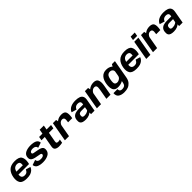

<svg xmlns="http://www.w3.org/2000/svg" viewBox="601 -3030 5523 5523"><g transform="rotate(-45 3362.5 -268.0)"><path d="M279.7 5.5 298.9 -102.8Q234.8 -102.8 204.7 -143Q173.7 -182.3 193.6 -296.4Q213.5 -413 258.5 -452.1Q303.8 -490.7 364.5 -490.7Q426.7 -490.7 455.3 -455.2Q475.1 -424.7 467.1 -348.4H187.4L169.7 -246.9H616.8Q624 -269.5 628.5 -297.1Q653.2 -437.6 602.8 -518.5Q552.2 -599 383.4 -599Q219.8 -599 137.5 -519.2Q55.6 -439.8 30.7 -296.8Q7 -157.2 59.6 -75.6Q111.8 5.5 279.7 5.5ZM298.9 -102.8 279.7 5.5Q368.9 5.5 424.1 -11.9Q478.4 -28.9 521.9 -65.2Q564.7 -100.6 586 -159.2L443.2 -201.7Q426.9 -170 408.5 -146.2Q389.2 -122.8 363.3 -112.7Q336.5 -102.8 298.9 -102.8Z M943 4.4Q1060.4 4.4 1149.9 -39.1Q1239.5 -82.6 1252.9 -177Q1266.1 -266.1 1213.1 -303.4Q1160.1 -340.7 1051.4 -355.8Q973.4 -367.2 927.7 -378.6Q882 -390 887.6 -426.5Q891.1 -454.3 921.7 -471Q952.2 -487.7 1006.5 -487.7Q1064.5 -487.7 1097.9 -461.9Q1131.4 -436.1 1134.9 -391L1291.7 -444Q1285 -528 1214.9 -562.9Q1144.8 -597.9 1025.3 -597.9Q905.8 -597.9 820.1 -556.6Q734.4 -515.3 722.1 -426.9Q709 -336.6 760.6 -297.2Q812.1 -257.9 913.7 -242.8Q996.1 -229.1 1043.7 -217.3Q1091.3 -205.6 1085.6 -167.8Q1081.7 -140.2 1049.3 -123.2Q1017 -106.1 961 -106.1Q897.4 -106.1 863 -130.9Q828.7 -155.7 825.9 -206.5L669 -152.8Q678 -66 751.8 -30.8Q825.5 4.4 943 4.4Z M1590.5 7.6Q1658.4 7.6 1722.7 -6.5L1742.2 -117.7Q1704.3 -105.1 1667.2 -105.1Q1630.5 -105.1 1613 -120Q1595.4 -134.8 1603.8 -183L1656.1 -477.1H1837.8L1858.4 -592.7H1676.4L1700.1 -728.2H1531.8L1508.1 -592.7H1372.9L1352.6 -477.1H1487.8L1429 -146.2Q1413.9 -59.3 1462.7 -25.8Q1511.6 7.6 1590.5 7.6Z M2260.6 -300.9H2428.7Q2455.4 -453.7 2426.4 -525.8Q2397.3 -597.9 2279.8 -597.9Q2170.7 -597.9 2093.5 -540.6Q2016.3 -483.3 2001.5 -399.4L2059.6 -361.3Q2068.2 -408.5 2105.8 -445.4Q2143.4 -482.2 2196.1 -482.2Q2242 -482.2 2261.1 -447.6Q2280.2 -412.9 2260.6 -300.9ZM1828.7 0H1996.6L2083.2 -490L2063.4 -592.7H1933.2Z M2678.2 6.2Q2717.1 6.2 2751.3 -0.3Q2785.5 -6.8 2813.5 -17.6Q2841.5 -28.4 2861.6 -41.4Q2881.6 -54.3 2892 -67.8L2894.5 0H3034.5L3100 -369.8Q3114.9 -453.2 3089.6 -503.3Q3064.2 -553.4 3002.7 -576Q2941.1 -598.6 2847 -598.6Q2795.2 -598.6 2747.1 -589.8Q2699.1 -581 2657.7 -561.9Q2616.3 -542.8 2584.8 -511.1Q2553.3 -479.5 2534.5 -433.7L2690.9 -387.9Q2704.5 -424.7 2726.4 -446.1Q2748.3 -467.5 2775.3 -476.7Q2802.3 -485.9 2831.6 -485.9Q2869 -485.9 2893.8 -475.7Q2918.5 -465.5 2928.7 -441.9Q2938.8 -418.3 2932.4 -378.7L2928.3 -355.9H2741.2Q2706.2 -355.9 2670.7 -351.3Q2635.2 -346.7 2603.1 -334.7Q2571 -322.7 2545.2 -301.9Q2519.4 -281 2502.9 -248.5Q2486.4 -215.9 2482.4 -170Q2475.2 -101.5 2495.9 -63.2Q2516.6 -24.9 2562.9 -9.4Q2609.3 6.2 2678.2 6.2ZM2733.7 -101.4Q2705.7 -101.4 2686.5 -108Q2667.4 -114.7 2659 -132.1Q2650.7 -149.6 2654.2 -182.4Q2656.8 -208.5 2666.2 -224.8Q2675.6 -241.2 2690.4 -249.7Q2705.1 -258.3 2724 -261.5Q2742.8 -264.8 2764.8 -264.8H2910L2891.4 -158.9Q2878.7 -143.8 2854.7 -130.6Q2830.6 -117.4 2799.4 -109.4Q2768.2 -101.4 2733.7 -101.4Z M3130.5 0H3298.5L3385.2 -494.2L3365.3 -593H3235.3ZM3516.7 0H3684.6L3740.1 -316.7Q3762.3 -443.3 3731.6 -520.6Q3700.9 -597.9 3586.4 -597.9Q3465.6 -597.9 3377.6 -521.7Q3289.5 -445.5 3275.5 -367L3350.5 -329.4Q3362.6 -397.5 3406.6 -439.9Q3450.6 -482.3 3503.1 -482.3Q3552.9 -482.3 3571.3 -447.5Q3589.6 -412.7 3571.9 -313.9Z M4015.7 234.5Q4108 234.5 4172.4 211.1Q4236.7 187.7 4288.3 129.3Q4339.8 70.9 4358.1 -32.1L4457.2 -592.7H4334.3L4267.9 -476L4186.5 -14.8Q4170.8 77.1 4132.5 102.5Q4094.3 127.9 4039.8 127.9Q4007.3 127.9 3983.3 117.8Q3959.4 107.8 3948.3 85.4Q3937.2 63.1 3939.5 28.4H3775.4Q3766.7 141.8 3837.5 188.1Q3908.3 234.5 4015.7 234.5ZM3997.4 3.6Q4104 3.6 4189.7 -44.8Q4275.4 -93.3 4286 -153.9L4224 -228.1Q4215.6 -178.6 4171.4 -144.7Q4127.2 -110.9 4074.5 -110.9Q4018.2 -110.9 3994.3 -148.1Q3970.5 -185.3 3989.6 -297Q4008.6 -408.3 4046.2 -445.4Q4083.7 -482.5 4140.1 -482.5Q4192.7 -482.5 4225 -448.9Q4257.3 -415.3 4248.9 -366.5L4335.5 -435.3Q4345.9 -495.1 4277.1 -546.5Q4208.3 -597.8 4101.7 -597.8Q3981.1 -597.8 3910.7 -518.4Q3840.3 -439.1 3819.7 -297.7Q3798.9 -157 3837.9 -76.7Q3876.8 3.6 3997.4 3.6Z M4746.2 5.5 4765.4 -102.8Q4701.3 -102.8 4671.2 -143Q4640.2 -182.3 4660.1 -296.4Q4680 -413 4725 -452.1Q4770.3 -490.7 4831 -490.7Q4893.2 -490.7 4921.8 -455.2Q4941.6 -424.7 4933.6 -348.4H4653.9L4636.2 -246.9H5083.3Q5090.5 -269.5 5095 -297.1Q5119.7 -437.6 5069.3 -518.5Q5018.7 -599 4849.9 -599Q4686.3 -599 4604 -519.2Q4522.1 -439.8 4497.2 -296.8Q4473.5 -157.2 4526.1 -75.6Q4578.3 5.5 4746.2 5.5ZM4765.4 -102.8 4746.2 5.5Q4835.4 5.5 4890.6 -11.9Q4944.9 -28.9 4988.4 -65.2Q5031.2 -100.6 5052.5 -159.2L4909.7 -201.7Q4893.4 -170 4875 -146.2Q4855.7 -122.8 4829.8 -112.7Q4803 -102.8 4765.4 -102.8Z M5138.9 0H5307.2L5411.4 -593H5243.1ZM5274.6 -771 5253.8 -653.7H5422.1L5442.9 -771Z M5844.6 -300.9H6012.7Q6039.4 -453.7 6010.4 -525.8Q5981.3 -597.9 5863.8 -597.9Q5754.7 -597.9 5677.5 -540.6Q5600.3 -483.3 5585.5 -399.4L5643.6 -361.3Q5652.2 -408.5 5689.8 -445.4Q5727.4 -482.2 5780.1 -482.2Q5826 -482.2 5845.1 -447.6Q5864.2 -412.9 5844.6 -300.9ZM5412.7 0H5580.6L5667.2 -490L5647.4 -592.7H5517.2Z M6262.2 6.2Q6301.1 6.2 6335.3 -0.3Q6369.5 -6.8 6397.5 -17.6Q6425.5 -28.4 6445.6 -41.4Q6465.6 -54.3 6476 -67.8L6478.5 0H6618.5L6684 -369.8Q6698.9 -453.2 6673.6 -503.3Q6648.2 -553.4 6586.7 -576Q6525.1 -598.6 6431 -598.6Q6379.2 -598.6 6331.1 -589.8Q6283.1 -581 6241.7 -561.9Q6200.3 -542.8 6168.8 -511.1Q6137.3 -479.5 6118.5 -433.7L6274.9 -387.9Q6288.5 -424.7 6310.4 -446.1Q6332.3 -467.5 6359.3 -476.7Q6386.3 -485.9 6415.6 -485.9Q6453 -485.9 6477.8 -475.7Q6502.5 -465.5 6512.7 -441.9Q6522.8 -418.3 6516.4 -378.7L6512.3 -355.9H6325.2Q6290.2 -355.9 6254.7 -351.3Q6219.2 -346.7 6187.1 -334.7Q6155 -322.7 6129.2 -301.9Q6103.4 -281 6086.9 -248.5Q6070.4 -215.9 6066.4 -170Q6059.2 -101.5 6079.9 -63.2Q6100.6 -24.9 6146.9 -9.4Q6193.3 6.2 6262.2 6.2ZM6317.7 -101.4Q6289.7 -101.4 6270.5 -108Q6251.4 -114.7 6243 -132.1Q6234.7 -149.6 6238.2 -182.4Q6240.8 -208.5 6250.2 -224.8Q6259.6 -241.2 6274.4 -249.7Q6289.1 -258.3 6308 -261.5Q6326.8 -264.8 6348.8 -264.8H6494L6475.4 -158.9Q6462.7 -143.8 6438.7 -130.6Q6414.6 -117.4 6383.4 -109.4Q6352.2 -101.4 6317.7 -101.4Z"/></g></svg>

Font: Anybody Thin
Style: Italic
Weight: 100
Italic angle: -10°
Designer: Tyler Finck
Foundry: Etcetera Type Company
Version: Version 1.114;gftools[0.9.25]